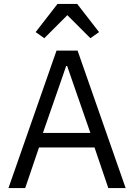

<svg xmlns="http://www.w3.org/2000/svg" viewBox="-20 -955 681 975"><path d="M618 0H530L460 -206H178L108 0H23L267 -698H374ZM439 -280 351 -533 321 -620H316L286 -533L198 -280ZM272 -935H372L483 -792L439 -761L322 -878L205 -761L161 -792Z"/></svg>

Font: IBM Plex Sans
Style: Regular
Weight: 400
Designer: Mike Abbink, Paul van der Laan, Pieter van Rosmalen
Foundry: Bold Monday
Version: Version 3.201